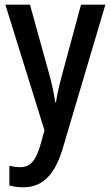

<svg xmlns="http://www.w3.org/2000/svg" viewBox="-20 -560 472 820"><path d="M3 -540 170 -3 154 54C134 125 111 154 65 154C49 154 33 151 20 148V232C38 237 57 240 79 240C160 240 213 189 247 77L430 -540H326L246 -244C234 -199 224 -158 219 -123H216C210 -163 201 -204 190 -244L108 -540Z"/></svg>

Font: Noto Sans Sinhala Condensed Medium
Style: Regular
Weight: 500
Width: 3
Designer: Jelle Bosma - Monotype Design Team
Foundry: Monotype Imaging Inc.
Version: Version 2.006